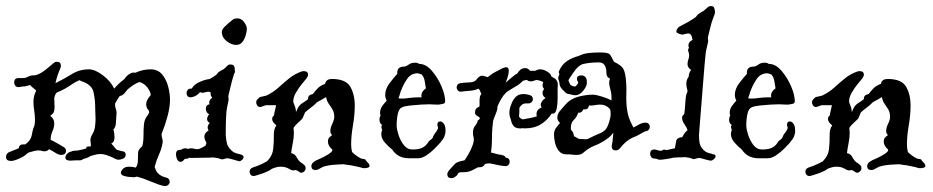

<svg xmlns="http://www.w3.org/2000/svg" viewBox="-22 -527 3095 637"><path d="M522 90Q506 87 480.5 76Q455 65 432 59Q426 61 421 61Q416 61 406 60Q396 59 387.5 56Q379 53 379 46Q379 41 385 34Q392 26 407 26Q418 26 428 29Q435 22 435.5 6Q436 -10 436 -17Q436 -26 440 -31.5Q444 -37 448 -40L450 -42Q454 -56 454 -75.5Q454 -95 455.5 -113Q457 -131 466 -142Q469 -146 468.5 -145Q468 -144 470 -148Q476 -156 469.5 -163Q463 -170 463 -182Q463 -187 466 -194Q469 -201 476 -209Q478 -211 478 -211.5Q478 -212 478 -212Q478 -221 468 -235.5Q458 -250 440 -255Q430 -251 420 -244.5Q410 -238 401 -230Q396 -223 391.5 -218Q387 -213 383 -211Q382 -210 379 -209.5Q376 -209 374 -207Q366 -195 360 -184Q359 -174 362.5 -165Q366 -156 364 -143Q363 -133 362.5 -119Q362 -105 354 -97L355 -95Q356 -91 357 -84.5Q358 -78 358 -72Q358 -65 355.5 -59Q353 -53 347 -51Q353 -45 355 -42L359 -37Q364 -30 369 -29L380 -26Q395 -25 395 -14Q395 -1 378 2Q377 2 375.5 2.5Q374 3 372 3Q364 3 351 -5Q341 -9 331.5 -12.5Q322 -16 311 -16Q302 -16 293.5 -13.5Q285 -11 277 -9Q273 -5 266 -3Q259 -1 253 1Q250 5 242 5H230Q224 5 219 5.5Q214 6 212 6Q195 6 195 -4Q195 -11 201 -17Q207 -23 214 -24Q219 -27 226 -27Q236 -27 245 -29.5Q254 -32 263 -34L266 -40Q269 -41 272.5 -41Q276 -41 279 -41Q280 -47 279 -52.5Q278 -58 278 -63Q278 -71 284 -81Q291 -92 293 -105.5Q295 -119 295 -133Q295 -141 294.5 -148.5Q294 -156 294 -163Q294 -198 288 -222.5Q282 -247 247 -258L242 -261Q229 -256 217.5 -248Q206 -240 194 -233Q175 -223 168.5 -221Q162 -219 158 -202Q158 -194 158.5 -186.5Q159 -179 159 -173Q159 -157 154 -151Q152 -148 146 -144L145 -143L147 -141Q158 -131 158 -118Q158 -105 152 -91.5Q146 -78 146 -63Q147 -63 155.5 -58.5Q164 -54 173.5 -48.5Q183 -43 186 -41Q197 -36 197 -27Q197 -13 180 -13Q173 -13 161 -20.5Q149 -28 141 -32L140 -31Q134 -25 126 -25Q120 -25 116 -26.5Q112 -28 106 -28Q98 -28 89.5 -25.5Q81 -23 73 -21Q71 -19 67 -17Q60 -9 42 -1Q24 7 15 7Q-2 7 -2 -6Q-2 -20 15 -25Q20 -27 26.5 -29.5Q33 -32 40 -35Q42 -48 54 -48H62Q80 -61 83 -77Q87 -99 90.5 -106Q94 -113 94 -129Q94 -145 91.5 -160Q89 -175 89 -189Q89 -208 97 -224L98 -227Q95 -230 92 -232L87 -236Q83 -239 78 -245Q73 -244 67 -242Q61 -240 54 -240Q50 -240 47 -239Q44 -238 39 -238Q32 -238 28.5 -243Q25 -248 25 -253Q25 -268 39 -268H54Q63 -268 71 -272.5Q79 -277 89 -277H94L97 -278L101 -279Q115 -284 131 -297Q147 -310 155 -317Q160 -322 167 -322Q180 -322 180 -309Q180 -303 178 -300Q167 -275 162 -251L164 -252Q190 -265 216 -281Q242 -297 273 -297Q293 -297 319 -277.5Q345 -258 357 -233Q371 -250 390 -264Q392 -267 394.5 -270Q397 -273 401 -277Q406 -281 412 -284Q418 -287 425 -286H428Q453 -297 477 -297Q502 -297 516 -280Q530 -263 536 -239.5Q542 -216 542 -197Q542 -172 534 -142Q526 -112 515 -85Q514 -84 514 -81Q514 -75 516.5 -66.5Q519 -58 517 -51Q514 -33 505 -13Q496 7 491 27Q491 28 493 32Q500 55 529 62Q541 65 541 76Q541 82 536 86.5Q531 91 522 90Z M761 -378Q746 -378 730 -390.5Q714 -403 714 -421Q714 -429 723 -438Q732 -447 738 -452L752 -463Q754 -465 758.5 -465.5Q763 -466 766 -466Q779 -466 788 -453.5Q797 -441 797 -432Q797 -424 793.5 -411Q790 -398 782.5 -388Q775 -378 761 -378ZM771 8Q771 8 765 6Q763 6 760 5Q757 4 754 3Q747 1 741 -0.5Q735 -2 733 -2Q729 -2 723 0Q717 2 715 2Q714 2 711.5 1Q709 0 708 0Q705 -1 702 -2Q699 -3 695 -3Q690 -5 683 -4.5Q676 -4 673 -4L612 -3Q609 -3 608 -4Q600 0 594 0H591Q584 10 577 10Q570 10 566 2Q562 -6 562 -16Q562 -30 576 -30H579Q585 -35 593 -35Q596 -35 602 -33Q608 -35 612 -35Q618 -35 622.5 -33.5Q627 -32 633 -32Q638 -32 646 -36Q654 -40 660 -44L663 -53Q656 -65 656 -74Q656 -86 670 -94Q667 -100 667 -105Q667 -112 674 -119Q665 -124 665 -132Q665 -137 669 -144Q671 -146 672 -148Q661 -153 661 -167Q661 -179 673 -181Q673 -183 672.5 -184Q672 -185 672 -186Q672 -192 675 -196Q678 -200 682 -203Q675 -211 677 -220Q673 -224 664 -222Q663 -222 662 -221.5Q661 -221 659 -221Q653 -219 651 -219L641 -221Q639 -219 639 -218Q628 -208 619.5 -206Q611 -204 611 -204Q597 -204 597 -219Q597 -224 600.5 -228.5Q604 -233 611 -233H614Q622 -247 640 -255Q658 -263 674 -265Q679 -268 684 -271Q689 -274 693 -277Q695 -278 696.5 -280Q698 -282 699 -283L701 -285Q702 -286 702 -286.5Q702 -287 702 -287L710 -292L719 -297Q720 -297 724 -301Q727 -304 732.5 -309Q738 -314 742 -313Q752 -313 754.5 -308Q757 -303 757 -295Q758 -288 757 -286Q756 -285 754.5 -281.5Q753 -278 751 -270Q747 -257 743.5 -241.5Q740 -226 736 -211Q735 -207 736 -202.5Q737 -198 736 -193Q734 -183 732 -173.5Q730 -164 729 -154Q728 -142 727.5 -124.5Q727 -107 727 -93.5Q727 -80 727 -77Q727 -74 728.5 -64Q730 -54 732 -47Q738 -33 753 -22Q755 -21 758 -20Q761 -19 763 -18L775 -15Q779 -14 782.5 -12Q786 -10 786 -7V-6Q786 -1 781 3.5Q776 8 771 8Z M820 57Q813 57 809.5 52.5Q806 48 806 43Q806 33 816 29L833 23Q841 20 849 16Q857 12 864 8Q882 -10 884.5 -33.5Q887 -57 886.5 -78Q886 -99 895 -111Q881 -122 881 -132Q881 -140 887 -144Q888 -152 890.5 -161.5Q893 -171 894 -178H860Q856 -177 853 -175.5Q850 -174 846 -173Q845 -173 844 -172.5Q843 -172 841 -172Q835 -172 831.5 -177Q828 -182 828 -187Q828 -195 834 -199Q838 -205 845 -206Q850 -207 854 -208Q858 -209 862 -210Q885 -221 902.5 -237Q920 -253 938 -267.5Q956 -282 979 -290Q982 -291 986 -291Q1000 -291 1000 -279Q1000 -274 995 -267Q989 -260 978.5 -247Q968 -234 959.5 -219Q951 -204 951 -191Q951 -189 951.5 -187Q952 -185 953 -183Q960 -167 960 -155Q966 -170 971 -176Q976 -182 983 -186Q990 -190 1000 -198V-200Q1000 -211 1012 -214L1016 -215Q1024 -226 1032.5 -234.5Q1041 -243 1057 -249V-251Q1061 -265 1079 -265Q1125 -265 1140 -239.5Q1155 -214 1155 -177Q1155 -146 1149 -111Q1143 -76 1143 -48Q1143 -34 1146 -23Q1147 -21 1156.5 -13.5Q1166 -6 1176 -1L1181 0L1187 1L1190 2Q1190 4 1197 11Q1204 18 1204 23Q1204 31 1186 31Q1182 31 1178 29.5Q1174 28 1169 27Q1159 25 1150 23Q1141 21 1131 20L1123 19Q1122 19 1121 18.5Q1120 18 1120 18Q1108 18 1087.5 19.5Q1067 21 1051 26Q1046 28 1042 30.5Q1038 33 1034 35Q1031 37 1025 37Q1011 37 1011 24Q1011 17 1018 11Q1027 4 1041 -1Q1054 -7 1067 -15Q1080 -23 1081 -29Q1080 -31 1078.5 -33Q1077 -35 1075 -36Q1066 -47 1066 -57Q1066 -67 1071.5 -72Q1077 -77 1080 -79Q1074 -84 1074 -92Q1074 -103 1080.5 -116.5Q1087 -130 1087 -139Q1087 -154 1081 -164Q1075 -174 1068.5 -183Q1062 -192 1060 -205Q1053 -201 1045.5 -196.5Q1038 -192 1030 -188Q1025 -183 1019.5 -178Q1014 -173 1007 -168Q1003 -165 999 -162Q995 -159 990 -154Q985 -141 982.5 -136Q980 -131 967 -120Q956 -110 952 -103V-100Q952 -97 952.5 -93.5Q953 -90 953 -87Q953 -70 949.5 -53Q946 -36 944 -19Q956 -17 962 -5.5Q968 6 976 12Q982 15 987 20Q992 24 992 31Q992 37 987.5 41.5Q983 46 978 46Q973 46 969 42Q963 38 959 37Q949 41 937.5 33.5Q926 26 909 26Q902 26 894.5 28Q887 30 880 33Q875 37 868 40.5Q861 44 853 47L844 50Q840 51 835 53Q830 55 825 56Q824 56 823 56.5Q822 57 820 57Z M1334 -2Q1298 -2 1279 -31Q1266 -41 1254.5 -54.5Q1243 -68 1243 -82Q1243 -89 1246 -96Q1241 -107 1245 -111L1246 -112Q1243 -114 1240 -118Q1237 -122 1237 -129Q1237 -139 1241 -144L1240 -145Q1239 -148 1239 -154Q1239 -165 1246.5 -175.5Q1254 -186 1261 -193Q1256 -203 1256 -212Q1256 -232 1270.5 -251Q1285 -270 1296 -282Q1294 -306 1318 -306Q1325 -306 1333.5 -312.5Q1342 -319 1355 -319Q1360 -319 1363 -318Q1366 -317 1369 -315Q1391 -315 1410.5 -292.5Q1430 -270 1442.5 -241Q1455 -212 1455 -190Q1454 -184 1448 -182.5Q1442 -181 1434 -180H1426Q1419 -180 1412.5 -180.5Q1406 -181 1403 -181Q1393 -181 1375 -180Q1357 -179 1339 -177Q1321 -175 1312 -171Q1302 -167 1298 -150Q1294 -133 1294 -110Q1294 -99 1300 -80Q1306 -61 1317.5 -46Q1329 -31 1346 -31Q1368 -31 1379.5 -37Q1391 -43 1398 -54Q1400 -59 1407 -63.5Q1414 -68 1415 -74Q1417 -80 1423 -87Q1429 -94 1431 -101Q1432 -103 1430.5 -106.5Q1429 -110 1429 -114Q1429 -117 1431 -120.5Q1433 -124 1439 -124Q1445 -124 1450.5 -116.5Q1456 -109 1456 -95Q1456 -92 1456 -89Q1456 -86 1455 -83Q1452 -71 1449 -68Q1448 -65 1445 -62Q1442 -59 1439 -54Q1432 -46 1419.5 -33.5Q1407 -21 1392.5 -11.5Q1378 -2 1366 -2ZM1300 -201Q1303 -200 1306 -200Q1309 -200 1312 -200Q1318 -200 1323.5 -200.5Q1329 -201 1335 -202Q1343 -203 1350.5 -203.5Q1358 -204 1363 -204H1377Q1376 -206 1376 -210Q1376 -223 1391 -234Q1389 -245 1387 -258Q1385 -271 1377 -280L1368 -283Q1365 -283 1363 -284Q1341 -283 1329 -265.5Q1317 -248 1310 -230Q1307 -224 1305.5 -217.5Q1304 -211 1300 -201Z M1486 61Q1482 64 1476 64Q1462 64 1462 51Q1462 46 1467 39Q1481 24 1487 17Q1493 10 1514 6Q1516 6 1517 5.5Q1518 5 1519 5Q1525 -3 1533 -17Q1541 -31 1546.5 -46.5Q1552 -62 1549 -72Q1548 -76 1547.5 -79.5Q1547 -83 1547 -86Q1547 -101 1554.5 -110Q1562 -119 1563 -127L1569 -132Q1570 -133 1570 -133.5Q1570 -134 1570 -134Q1570 -138 1562 -142Q1554 -146 1554 -153Q1554 -164 1560 -168.5Q1566 -173 1569 -174V-194Q1569 -199 1570 -205Q1571 -211 1575 -215Q1573 -220 1571 -224.5Q1569 -229 1566 -233Q1553 -227 1538 -226Q1523 -225 1509 -223H1506Q1500 -223 1496.5 -227.5Q1493 -232 1493 -237Q1493 -242 1496 -246Q1499 -250 1505 -251Q1515 -253 1533.5 -253.5Q1552 -254 1558 -262L1561 -266Q1565 -271 1570.5 -274Q1576 -277 1583 -275L1596 -271Q1611 -283 1619 -287Q1627 -291 1646 -301Q1654 -304 1657 -304Q1666 -304 1666 -292Q1666 -283 1662.5 -272Q1659 -261 1656 -253Q1662 -258 1674.5 -269Q1687 -280 1694 -283Q1699 -291 1705 -296Q1711 -301 1721 -301Q1730 -301 1737 -292H1753Q1757 -294 1761 -295.5Q1765 -297 1770 -297Q1781 -297 1793.5 -289.5Q1806 -282 1807 -274Q1812 -270 1817 -267.5Q1822 -265 1825 -260Q1829 -253 1828.5 -246Q1828 -239 1828 -231Q1828 -219 1828 -200.5Q1828 -182 1825 -167Q1822 -152 1814 -150H1808Q1795 -129 1773 -115Q1751 -101 1717 -101Q1714 -101 1713 -102Q1710 -101 1704 -101Q1688 -101 1681.5 -109.5Q1675 -118 1673 -130Q1668 -142 1668 -152Q1668 -167 1674 -180Q1679 -195 1688.5 -205Q1698 -215 1715 -215Q1724 -215 1734 -212Q1746 -209 1746 -198Q1746 -192 1741 -187.5Q1736 -183 1727 -184H1723Q1709 -184 1701 -169V-155Q1701 -153 1700.5 -148.5Q1700 -144 1700 -140Q1706 -132 1713 -131Q1725 -133 1739.5 -136Q1754 -139 1759 -141Q1758 -144 1758 -149Q1758 -163 1775 -171Q1772 -176 1772 -179Q1772 -191 1788 -202Q1778 -208 1778 -219Q1778 -225 1780 -227Q1782 -229 1783 -232Q1778 -238 1778 -244Q1778 -247 1779 -249.5Q1780 -252 1780 -253Q1780 -255 1776 -257Q1772 -259 1758 -262Q1754 -261 1749 -259Q1744 -257 1739 -257Q1731 -257 1726 -262Q1722 -261 1718.5 -260.5Q1715 -260 1712 -258Q1704 -249 1688.5 -240Q1673 -231 1658 -221Q1648 -211 1641 -199Q1634 -187 1628 -173Q1630 -167 1623 -150Q1616 -133 1614 -126Q1611 -101 1610.5 -86Q1610 -71 1610 -57Q1610 -43 1607 -21Q1616 -19 1624.5 -16.5Q1633 -14 1643 -13L1644 -12Q1652 -12 1656 -4Q1669 -3 1669 10Q1669 15 1665 20Q1661 25 1653 24Q1649 24 1634.5 21.5Q1620 19 1603 15Q1599 15 1595 15.5Q1591 16 1587 17Q1582 28 1569 28H1564Q1554 33 1544.5 38Q1535 43 1522 44Q1512 44 1507 44.5Q1502 45 1500 46Q1500 46 1498 48Q1497 49 1495.5 52.5Q1494 56 1486 61Z M1856 -15Q1841 -15 1832 -26.5Q1823 -38 1819.5 -53Q1816 -68 1816 -80Q1816 -93 1822 -101.5Q1828 -110 1836 -119L1835 -120Q1827 -128 1827 -137Q1827 -149 1836.5 -160Q1846 -171 1853 -179Q1870 -199 1896 -206Q1922 -213 1947 -213Q1953 -213 1972 -207.5Q1991 -202 2007 -194Q2007 -203 2006.5 -211.5Q2006 -220 2003 -230Q2002 -235 2000.5 -241Q1999 -247 1999 -253Q1999 -260 2002 -266Q1990 -271 1990 -284Q1990 -320 1965 -320Q1934 -320 1910 -314Q1897 -308 1888 -296.5Q1879 -285 1866 -265Q1864 -261 1864 -259Q1866 -255 1867.5 -251.5Q1869 -248 1871 -245Q1878 -240 1887 -240Q1887 -240 1891.5 -245Q1896 -250 1896 -251V-255Q1892 -260 1892 -265Q1892 -277 1907 -277Q1914 -277 1919.5 -272Q1925 -267 1925 -255V-251Q1925 -241 1913 -226Q1901 -211 1887 -211Q1882 -211 1876.5 -212.5Q1871 -214 1866 -215Q1862 -215 1858 -217Q1854 -219 1849 -225Q1843 -230 1838.5 -237Q1834 -244 1834 -253Q1833 -258 1831.5 -261.5Q1830 -265 1830 -266Q1830 -271 1831.5 -274.5Q1833 -278 1834 -281Q1830 -288 1834 -294Q1843 -314 1860 -325Q1877 -336 1897 -341Q1913 -349 1930.5 -351Q1948 -353 1969 -353Q1995 -353 2000.5 -347Q2006 -341 2015 -322Q2034 -313 2042.5 -303.5Q2051 -294 2054 -268Q2057 -242 2056 -215Q2055 -188 2058.5 -162.5Q2062 -137 2075 -113Q2076 -110 2080 -104Q2089 -109 2098 -114Q2107 -119 2117 -120H2120Q2127 -120 2130.5 -115.5Q2134 -111 2134 -106Q2134 -102 2131 -97.5Q2128 -93 2122 -92Q2116 -91 2103 -83Q2090 -75 2078 -71Q2065 -65 2055 -56.5Q2045 -48 2034 -34Q2028 -28 2021 -28Q2005 -28 2008 -47Q2009 -49 2010.5 -61Q2012 -73 2013 -87Q2007 -78 1996.5 -69.5Q1986 -61 1967 -51Q1965 -50 1959.5 -47.5Q1954 -45 1951 -44Q1941 -40 1932 -34.5Q1923 -29 1914 -21Q1910 -17 1904.5 -15Q1899 -13 1890 -13Q1886 -13 1880 -13.5Q1874 -14 1867 -15ZM1921 -65Q1926 -65 1928 -66Q1954 -79 1968 -84.5Q1982 -90 1989.5 -100.5Q1997 -111 2003 -138Q2003 -140 2003.5 -142.5Q2004 -145 2004 -149Q2004 -162 2001 -166Q1988 -180 1970 -180Q1960 -180 1950.5 -178Q1941 -176 1932 -177Q1930 -164 1918 -164H1913Q1909 -153 1899 -153H1896Q1892 -139 1882 -129.5Q1872 -120 1872 -104V-97Q1882 -87 1882 -75Q1888 -73 1892.5 -69.5Q1897 -66 1901 -66H1902Z M2336 6Q2335 6 2333.5 5.5Q2332 5 2330 5L2318 2Q2311 0 2305.5 -1.5Q2300 -3 2298 -3Q2294 -3 2288 -1Q2282 1 2279 1Q2278 1 2276 0Q2274 -1 2273 -1Q2270 -2 2267 -3Q2264 -4 2260 -4Q2255 -6 2248 -5.5Q2241 -5 2238 -5Q2237 -5 2229.5 -5Q2222 -5 2213 -4Q2200 -1 2186.5 1Q2173 3 2168 3Q2163 3 2158.5 1Q2154 -1 2149 -1Q2142 -1 2138.5 -6Q2135 -11 2135 -16Q2135 -31 2149 -31Q2154 -31 2159 -29Q2164 -27 2168 -27H2173Q2176 -29 2178.5 -30Q2181 -31 2181 -31Q2183 -31 2189 -29Q2197 -31 2205 -32.5Q2213 -34 2217 -35Q2219 -48 2221.5 -59.5Q2224 -71 2242 -72V-73L2245 -78Q2247 -82 2250.5 -86.5Q2254 -91 2259 -95Q2257 -103 2249 -114.5Q2241 -126 2241 -136Q2241 -143 2247 -147Q2249 -149 2250 -164Q2251 -179 2252.5 -196.5Q2254 -214 2258 -221Q2260 -225 2257.5 -232.5Q2255 -240 2255 -249Q2255 -262 2263 -273Q2263 -285 2271 -295Q2259 -303 2259 -314Q2259 -322 2262 -331Q2262 -330 2262.5 -331Q2263 -332 2264 -339Q2265 -348 2262 -355.5Q2259 -363 2264 -368Q2263 -370 2262.5 -372Q2262 -374 2262 -376Q2262 -387 2273 -393L2276 -395Q2276 -396 2275.5 -396Q2275 -396 2275 -397Q2274 -405 2271 -410.5Q2268 -416 2260 -416Q2258 -416 2250 -414Q2244 -412 2242 -412Q2240 -412 2231 -415Q2222 -418 2222 -422Q2222 -427 2225 -431.5Q2228 -436 2231 -438Q2242 -444 2257 -452Q2272 -460 2286 -470L2291 -476L2293 -479Q2294 -479 2294 -479.5Q2294 -480 2295 -480L2302 -485L2311 -490Q2312 -491 2313.5 -492Q2315 -493 2316 -494Q2320 -498 2325.5 -502.5Q2331 -507 2335 -507Q2345 -507 2347 -502Q2349 -497 2350 -489Q2350 -482 2349 -480L2343 -464Q2338 -451 2334.5 -435.5Q2331 -420 2327 -405Q2326 -401 2327 -396Q2328 -391 2327 -387Q2325 -377 2322.5 -367.5Q2320 -358 2319 -348Q2318 -340 2315.5 -311Q2313 -282 2310 -243.5Q2307 -205 2304 -168Q2301 -131 2299 -105.5Q2297 -80 2297 -79Q2297 -76 2297.5 -66Q2298 -56 2300 -49Q2304 -34 2320 -23Q2322 -22 2325 -21Q2328 -20 2330 -19Q2332 -18 2335 -18Q2338 -18 2341 -16Q2345 -15 2348.5 -14Q2352 -13 2352 -9Q2352 -4 2346.5 1Q2341 6 2336 6Z M2494 -2Q2458 -2 2439 -31Q2426 -41 2414.5 -54.5Q2403 -68 2403 -82Q2403 -89 2406 -96Q2401 -107 2405 -111L2406 -112Q2403 -114 2400 -118Q2397 -122 2397 -129Q2397 -139 2401 -144L2400 -145Q2399 -148 2399 -154Q2399 -165 2406.5 -175.5Q2414 -186 2421 -193Q2416 -203 2416 -212Q2416 -232 2430.5 -251Q2445 -270 2456 -282Q2454 -306 2478 -306Q2485 -306 2493.5 -312.5Q2502 -319 2515 -319Q2520 -319 2523 -318Q2526 -317 2529 -315Q2551 -315 2570.5 -292.5Q2590 -270 2602.5 -241Q2615 -212 2615 -190Q2614 -184 2608 -182.5Q2602 -181 2594 -180H2586Q2579 -180 2572.5 -180.5Q2566 -181 2563 -181Q2553 -181 2535 -180Q2517 -179 2499 -177Q2481 -175 2472 -171Q2462 -167 2458 -150Q2454 -133 2454 -110Q2454 -99 2460 -80Q2466 -61 2477.5 -46Q2489 -31 2506 -31Q2528 -31 2539.5 -37Q2551 -43 2558 -54Q2560 -59 2567 -63.5Q2574 -68 2575 -74Q2577 -80 2583 -87Q2589 -94 2591 -101Q2592 -103 2590.5 -106.5Q2589 -110 2589 -114Q2589 -117 2591 -120.5Q2593 -124 2599 -124Q2605 -124 2610.5 -116.5Q2616 -109 2616 -95Q2616 -92 2616 -89Q2616 -86 2615 -83Q2612 -71 2609 -68Q2608 -65 2605 -62Q2602 -59 2599 -54Q2592 -46 2579.5 -33.5Q2567 -21 2552.5 -11.5Q2538 -2 2526 -2ZM2460 -201Q2463 -200 2466 -200Q2469 -200 2472 -200Q2478 -200 2483.5 -200.5Q2489 -201 2495 -202Q2503 -203 2510.5 -203.5Q2518 -204 2523 -204H2537Q2536 -206 2536 -210Q2536 -223 2551 -234Q2549 -245 2547 -258Q2545 -271 2537 -280L2528 -283Q2525 -283 2523 -284Q2501 -283 2489 -265.5Q2477 -248 2470 -230Q2467 -224 2465.5 -217.5Q2464 -211 2460 -201Z M2664 57Q2657 57 2653.5 52.5Q2650 48 2650 43Q2650 33 2660 29L2677 23Q2685 20 2693 16Q2701 12 2708 8Q2726 -10 2728.5 -33.5Q2731 -57 2730.5 -78Q2730 -99 2739 -111Q2725 -122 2725 -132Q2725 -140 2731 -144Q2732 -152 2734.5 -161.5Q2737 -171 2738 -178H2704Q2700 -177 2697 -175.5Q2694 -174 2690 -173Q2689 -173 2688 -172.5Q2687 -172 2685 -172Q2679 -172 2675.5 -177Q2672 -182 2672 -187Q2672 -195 2678 -199Q2682 -205 2689 -206Q2694 -207 2698 -208Q2702 -209 2706 -210Q2729 -221 2746.5 -237Q2764 -253 2782 -267.5Q2800 -282 2823 -290Q2826 -291 2830 -291Q2844 -291 2844 -279Q2844 -274 2839 -267Q2833 -260 2822.5 -247Q2812 -234 2803.5 -219Q2795 -204 2795 -191Q2795 -189 2795.5 -187Q2796 -185 2797 -183Q2804 -167 2804 -155Q2810 -170 2815 -176Q2820 -182 2827 -186Q2834 -190 2844 -198V-200Q2844 -211 2856 -214L2860 -215Q2868 -226 2876.5 -234.5Q2885 -243 2901 -249V-251Q2905 -265 2923 -265Q2969 -265 2984 -239.5Q2999 -214 2999 -177Q2999 -146 2993 -111Q2987 -76 2987 -48Q2987 -34 2990 -23Q2991 -21 3000.5 -13.5Q3010 -6 3020 -1L3025 0L3031 1L3034 2Q3034 4 3041 11Q3048 18 3048 23Q3048 31 3030 31Q3026 31 3022 29.5Q3018 28 3013 27Q3003 25 2994 23Q2985 21 2975 20L2967 19Q2966 19 2965 18.5Q2964 18 2964 18Q2952 18 2931.5 19.5Q2911 21 2895 26Q2890 28 2886 30.5Q2882 33 2878 35Q2875 37 2869 37Q2855 37 2855 24Q2855 17 2862 11Q2871 4 2885 -1Q2898 -7 2911 -15Q2924 -23 2925 -29Q2924 -31 2922.5 -33Q2921 -35 2919 -36Q2910 -47 2910 -57Q2910 -67 2915.5 -72Q2921 -77 2924 -79Q2918 -84 2918 -92Q2918 -103 2924.5 -116.5Q2931 -130 2931 -139Q2931 -154 2925 -164Q2919 -174 2912.5 -183Q2906 -192 2904 -205Q2897 -201 2889.5 -196.5Q2882 -192 2874 -188Q2869 -183 2863.5 -178Q2858 -173 2851 -168Q2847 -165 2843 -162Q2839 -159 2834 -154Q2829 -141 2826.5 -136Q2824 -131 2811 -120Q2800 -110 2796 -103V-100Q2796 -97 2796.5 -93.5Q2797 -90 2797 -87Q2797 -70 2793.5 -53Q2790 -36 2788 -19Q2800 -17 2806 -5.5Q2812 6 2820 12Q2826 15 2831 20Q2836 24 2836 31Q2836 37 2831.5 41.5Q2827 46 2822 46Q2817 46 2813 42Q2807 38 2803 37Q2793 41 2781.5 33.5Q2770 26 2753 26Q2746 26 2738.5 28Q2731 30 2724 33Q2719 37 2712 40.5Q2705 44 2697 47L2688 50Q2684 51 2679 53Q2674 55 2669 56Q2668 56 2667 56.5Q2666 57 2664 57Z"/></svg>

Font: Are You Serious
Style: Regular
Weight: 400
Designer: Robert E. Leuschke
Foundry: Robert E. Leuschke
Version: Version 1.100